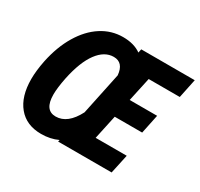

<svg xmlns="http://www.w3.org/2000/svg" viewBox="-148 -890 1139 1091"><g transform="rotate(30 421.0 -345.0)"><path d="M612 -566 578 -409H758L732 -284H552L518 -126H722L695 -1H344L347 -13Q298 10 238 10Q141 10 87.5 -54.5Q34 -119 34 -233Q34 -287 48 -357Q70 -462 116.5 -539.5Q163 -617 227.5 -658.5Q292 -700 368 -700Q440 -700 486 -667L491 -691H842L816 -566ZM391 -220 449 -496Q442 -576 378 -576Q318 -576 272 -514Q226 -452 201 -333Q187 -263 187 -220Q187 -117 260 -117Q338 -117 391 -220Z"/></g></svg>

Font: Decalotype
Style: Bold Italic
Weight: 700
Italic angle: -12°
Designer: Alfredo Marco Pradil
Foundry: Alfredo Marco Pradil
Version: Version 1.0